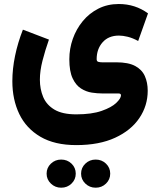

<svg xmlns="http://www.w3.org/2000/svg" viewBox="-20 -459 770 933"><path d="M374 384.8Q374 356 394.8 336.2Q415.5 316.4 444.8 316.4Q474.6 316.4 495.1 336.2Q515.6 356 515.6 384.8Q515.6 413.1 495.1 433.1Q474.6 453.1 444.8 453.1Q415.5 453.1 394.8 433.1Q374 413.1 374 384.8ZM206.5 384.8Q206.5 356 227.3 336.2Q248 316.4 277.3 316.4Q307.1 316.4 327.6 336.2Q348.1 356 348.1 384.8Q348.1 413.1 327.6 433.1Q307.1 453.1 277.3 453.1Q248 453.1 227.3 433.1Q206.5 413.1 206.5 384.8ZM350.6 246.1Q245.6 246.1 176.5 205.6Q107.4 165 73.7 95Q40 24.9 40 -64.5Q40 -124 53.2 -187.7Q66.4 -251.5 91.3 -314.9L217.8 -266.6Q199.2 -213.9 186.5 -164.1Q173.8 -114.3 173.8 -71.8Q173.8 -25.9 189.9 12.5Q206.1 50.8 244.6 73.7Q283.2 96.7 350.6 96.7Q425.8 96.7 473.9 79.8Q522 63 544.9 41Q567.9 19 567.9 3.9Q567.9 -4.9 555.2 -4.9H476.1Q453.1 -4.9 425.8 -9Q398.4 -13.2 373.5 -29.1Q348.6 -44.9 332.8 -78.6Q316.9 -112.3 316.9 -170.9Q316.9 -222.2 333.7 -270Q350.6 -317.9 382.1 -356.2Q413.6 -394.5 458 -417Q502.4 -439.5 557.1 -439.5Q637.2 -439.5 699.2 -394L651.4 -259.8Q624.5 -274.4 600.6 -280.3Q576.7 -286.1 558.1 -286.1Q507.3 -286.1 478.5 -253.4Q449.7 -220.7 449.7 -171.4Q449.7 -160.6 458 -158.4Q466.3 -156.2 476.1 -156.2H545.4Q603.5 -156.2 636.7 -138.4Q669.9 -120.6 683.8 -89.4Q697.8 -58.1 697.8 -18.1Q697.8 54.7 657.2 114.7Q616.7 174.8 539.3 210.4Q461.9 246.1 350.6 246.1Z"/></svg>

Font: Vazirmatn RD UI Black
Style: Regular
Weight: 900
Designer: Saber Rastikerdar
Foundry: Saber Rastikerdar
Version: Version 33.003